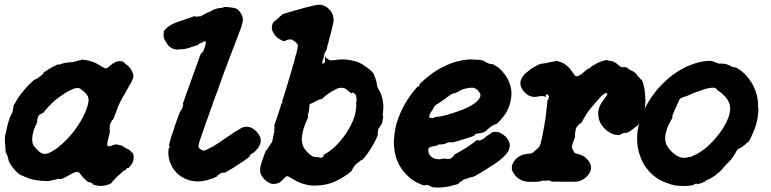

<svg xmlns="http://www.w3.org/2000/svg" viewBox="-40 -752 3342 832"><path d="M-20 -105 -16 -95Q-13 -84 -14 -83Q-14 -83 -15.5 -88Q-17 -93 -18.5 -98.5Q-20 -104 -20 -105ZM311 -493Q312 -494 314 -494Q316 -494 319 -493Q333 -492 345 -489Q368 -483 383 -474Q387 -472 389.5 -471Q392 -470 393 -468Q403 -462 411 -458Q414 -456 418 -456Q422 -456 425 -457.5Q428 -459 435 -465.5Q442 -472 447 -475Q456 -482 466 -485Q471 -487 479 -487Q487 -487 491 -485.5Q495 -484 494 -484L500 -479Q501 -478 501.5 -477Q502 -476 507 -473Q516 -467 525 -455Q529 -450 529 -449Q531 -448 533 -440Q535 -434 537 -431Q538 -429 538 -424Q538 -411 527 -392Q524 -386 522 -383.5Q520 -381 517 -375Q507 -356 498 -341Q490 -328 481 -310Q477 -302 471 -289Q469 -282 467 -277Q463 -268 456 -248Q452 -238 451 -236Q450 -234 450 -233.5Q450 -233 449 -233Q448 -234 447 -232.5Q446 -231 444 -228Q443 -226 441 -222Q436 -215 436 -208Q434 -191 436 -188Q437 -185 435 -174Q428 -148 426 -137Q424 -124 426 -120Q429 -115 447 -122Q463 -127 463 -127Q464 -125 469 -125Q473 -125 473.5 -124.5Q474 -124 477.5 -123.5Q481 -123 481.5 -122.5Q482 -122 484 -122Q486 -122 487 -121.5Q488 -121 489 -120Q494 -118 498 -114.5Q502 -111 509 -108Q517 -106 523 -100Q526 -97 526.5 -97Q527 -97 528 -96Q528 -94 530 -92Q532 -90 533 -91Q536 -92 539 -77Q540 -70 538 -59Q536 -46 525 -33L516 -23Q516 -24 515 -24Q507 -24 507 -18Q506 -18 504 -16Q502 -15 498 -13Q494 -11 487 -4Q470 12 466 15Q462 18 459 23Q458 24 451 31Q444 38 445 39H446Q445 39 443 41Q431 49 413 52Q410 53 403 53.5Q396 54 391.5 53.5Q387 53 381 52Q369 50 362 47L360 46H363H366L363 45Q359 42 354.5 40Q350 38 346.5 37Q343 36 343 37Q343 39 333 29Q321 19 312 7Q304 -4 299 -6Q297 -7 293 -7Q289 -7 284 -5Q275 -2 256 9Q236 21 226 23Q224 24 221 24L219 25L220 24Q220 23 217 23Q216 23 215 23Q212 24 210 24Q208 24 201 26Q189 29 177 31L167 33L153 32Q140 32 137 31Q134 30 124 30Q111 29 91 23Q71 16 65 13Q59 9 53 8Q47 7 31 -8Q11 -28 0 -50Q-3 -56 -3 -58.5Q-3 -61 -4 -63Q-5 -70 -12 -87Q-15 -95 -16 -106Q-17 -113 -17 -118Q-19 -131 -19 -148Q-18 -168 -17 -170Q-15 -172 -13 -184Q-8 -212 1 -238Q4 -247 5.5 -249Q7 -251 9 -256Q11 -261 13 -263Q14 -266 15 -272Q15 -274 16 -277Q17 -280 16.5 -280Q16 -280 17 -282.5Q18 -285 18.5 -287Q19 -289 18 -290L17 -291L21 -298Q40 -334 68 -366Q88 -389 91 -390Q92 -391 96.5 -395.5Q101 -400 105.5 -404Q110 -408 113 -408Q117 -408 128 -417Q136 -423 141 -427Q152 -434 147 -435Q145 -435 151 -439Q173 -454 192 -464Q212 -474 214 -474V-473Q213 -471 216 -471.5Q219 -472 228 -476Q238 -479 242.5 -479.5Q247 -480 251.5 -481Q256 -482 259 -482Q282 -483 284 -485Q285 -486 287 -486Q289 -486 290 -487Q291 -488 293 -488Q298 -488 299 -490Q300 -490 303 -490Q310 -490 311 -493ZM302 -370Q292 -372 278 -367Q263 -361 255 -356Q252 -355 249.5 -353.5Q247 -352 244.5 -350Q242 -348 238 -346Q234 -344 215 -330Q183 -307 153 -270Q148 -264 146 -262Q144 -260 143 -260Q141 -262 136 -258Q135 -256 134.5 -256.5Q134 -257 130.5 -254Q127 -251 125.5 -246.5Q124 -242 123.5 -240.5Q123 -239 122 -234.5Q121 -230 121 -227Q122 -223 118 -216Q107 -194 102 -171Q95 -138 107 -119Q110 -115 120 -104.5Q130 -94 134 -92Q144 -85 154 -85Q168 -85 191 -99Q234 -126 276 -178Q302 -211 319 -244Q335 -275 340 -296Q344 -310 344 -319Q343 -330 340 -336Q337 -342 324 -355Q311 -367 302 -370Z M978 -717Q979 -716 982 -715Q985 -714 985 -714.5Q985 -715 986.5 -713.5Q988 -712 990.5 -710Q993 -708 995 -706Q1003 -697 1007 -689Q1011 -680 1012 -672Q1013 -667 1012 -661Q1010 -648 1004 -630Q1000 -621 993 -602Q987 -584 981 -570Q980 -567 978.5 -563Q977 -559 976 -556.5Q975 -554 973 -549Q968 -535 960 -515Q957 -507 951 -492Q950 -488 946.5 -479Q943 -470 941.5 -465.5Q940 -461 938 -456.5Q936 -452 932 -441Q924 -418 920 -408Q918 -403 914.5 -393Q911 -383 909 -377Q907 -371 905 -365Q903 -359 901.5 -355.5Q900 -352 896 -342Q888 -317 885 -312Q884 -307 881 -299Q875 -282 865 -255Q862 -247 860.5 -241.5Q859 -236 857 -233Q855 -228 842 -190Q840 -183 837 -175.5Q834 -168 831 -158Q828 -148 826 -143Q818 -121 821 -113Q823 -109 832 -103Q838 -99 843 -99Q851 -100 874 -113Q880 -117 881 -116Q881 -115 883 -116Q884 -116 885.5 -118Q887 -120 888 -121Q889 -122 900 -128Q919 -140 938 -154Q965 -172 974 -178Q978 -180 986 -185Q1000 -194 1007 -198Q1035 -210 1060 -192Q1068 -186 1072 -182Q1082 -170 1087 -159Q1091 -148 1089 -134Q1087 -124 1080 -113Q1078 -110 1073 -104.5Q1068 -99 1063.5 -94.5Q1059 -90 1058 -90Q1056 -90 1050.5 -86Q1045 -82 1043 -79Q1042 -78 1043.5 -77.5Q1045 -77 1040 -72.5Q1035 -68 1030.5 -65Q1026 -62 1020 -57Q989 -36 968 -23Q957 -17 952 -14Q938 -5 934 -4Q932 -4 932 -3.5Q932 -3 930 -4Q928 -5 923 -3Q915 -2 913 1Q911 2 907 5Q901 9 902 11Q903 11 902 11.5Q901 12 899 13Q897 14 895 15Q893 16 890 17.5Q887 19 885 20Q858 30 836 33Q817 36 793 32Q783 31 771 26Q750 18 733 4Q712 -14 701 -39Q692 -57 690 -80Q689 -89 690 -104L692 -111V-110Q693 -110 694 -111Q695 -113 695 -117Q695 -121 693 -122Q692 -122 692.5 -122.5Q693 -123 693 -126Q694 -130 699 -149Q701 -158 713 -191Q715 -198 720 -213Q730 -242 731 -244Q740 -269 743 -272.5Q746 -276 747 -278Q751 -284 753 -294Q755 -299 752 -300Q752 -300 752 -301Q752 -303 765 -339Q767 -346 770 -353Q779 -378 787 -400Q795 -422 806 -452Q809 -462 811.5 -468.5Q814 -475 818 -485Q821 -494 824 -503Q827 -511 829 -516Q831 -521 831 -521H832L833 -520L835 -522Q837 -524 837 -526Q838 -527 838 -527.5Q838 -528 839 -527Q840 -527 842 -532.5Q844 -538 848.5 -552Q853 -566 852 -570Q851 -573 849 -573Q842 -573 836 -568Q834 -566 829 -565Q823 -563 818 -558Q815 -556 811 -555Q800 -551 777 -544Q762 -540 759.5 -539.5Q757 -539 757 -539H756Q752 -540 747 -539Q743 -538 734 -537.5Q725 -537 721 -538Q707 -540 697 -548Q689 -554 685 -561Q679 -569 677 -574Q675 -578 674.5 -578Q674 -578 674 -578.5Q674 -579 672 -582Q670 -587 669 -593Q669 -596 668.5 -596Q668 -596 669 -598Q670 -604 668 -605Q668 -605 669 -607Q671 -614 670 -615Q669 -615 671 -618Q679 -630 696 -641Q710 -651 745 -662Q757 -666 768 -670Q779 -674 791 -678L804 -683V-681Q804 -678 811 -680Q813 -681 813 -681Q813 -680 817 -680Q819 -681 824 -681Q832 -681 834 -684Q835 -685 837.5 -686Q840 -687 841 -688Q842 -689 845 -690Q850 -692 853 -694Q855 -696 858 -697Q870 -701 875 -704Q882 -710 894 -713Q903 -717 911 -717Q919 -717 923 -718.5Q927 -720 931 -721Q935 -722 936 -722Q937 -722 945.5 -721.5Q954 -721 961 -719.5Q968 -718 969 -718.5Q970 -719 971.5 -718Q973 -717 975 -717Q977 -717 978 -717Z M1336 -731Q1344 -732 1351 -731Q1367 -729 1381 -717Q1403 -697 1405 -675Q1407 -661 1402 -643Q1401 -639 1398 -626Q1395 -613 1392 -602.5Q1389 -592 1386.5 -581.5Q1384 -571 1383.5 -569.5Q1383 -568 1381 -562Q1380 -555 1377 -545Q1375 -535 1373.5 -532.5Q1372 -530 1372 -529.5Q1372 -529 1370.5 -528.5Q1369 -528 1368 -527Q1366 -522 1364 -508Q1363 -504 1361.5 -500Q1360 -496 1360 -493Q1360 -491 1359 -491V-493L1358 -491Q1357 -489 1357 -484Q1356 -473 1361 -475Q1362 -476 1362 -478Q1361 -479 1363 -479Q1365 -479 1367 -481L1369 -482L1368 -486Q1368 -491 1368 -498Q1368 -505 1368 -508L1369 -511V-508Q1370 -504 1374 -500Q1377 -498 1381 -496Q1386 -491 1392.5 -490.5Q1399 -490 1414 -492Q1436 -496 1458 -494Q1475 -493 1484 -490Q1497 -487 1505 -485Q1518 -480 1529 -474Q1534 -471 1539 -467Q1549 -462 1565 -448Q1574 -441 1580 -431Q1581 -429 1581.5 -426.5Q1582 -424 1583.5 -420.5Q1585 -417 1585.5 -416Q1586 -415 1587 -412Q1592 -400 1594 -381Q1595 -374 1600 -366Q1608 -355 1613 -339Q1614 -335 1615 -332Q1616 -329 1617 -325Q1618 -321 1618.5 -316Q1619 -311 1620 -306Q1623 -290 1619 -260Q1618 -248 1619 -248Q1619 -248 1620 -250L1621 -251Q1621 -251 1620.5 -246.5Q1620 -242 1619 -238Q1618 -224 1614 -217Q1613 -214 1612 -210Q1611 -208 1610 -208V-210L1609 -208Q1607 -206 1607 -205.5Q1607 -205 1605 -201Q1603 -197 1603 -197Q1599 -197 1597 -179Q1596 -172 1597 -172Q1598 -172 1598 -171Q1598 -170 1596 -165Q1591 -149 1579 -129Q1577 -127 1574 -120Q1558 -92 1539 -69Q1533 -61 1528 -59Q1524 -58 1521 -55Q1518 -52 1515 -50Q1512 -48 1510.5 -46.5Q1509 -45 1504.5 -42Q1500 -39 1498 -36Q1492 -27 1491 -25Q1491 -24 1489 -22Q1486 -18 1486 -15Q1486 -12 1466 3Q1432 27 1396 41Q1371 49 1347 51Q1327 53 1311 52Q1283 49 1258 39Q1246 34 1229 24Q1210 12 1205 11.5Q1200 11 1192 20Q1180 34 1169 40Q1160 44 1150 45Q1128 47 1107 26Q1092 11 1088 -4Q1086 -15 1088 -29Q1092 -46 1111 -98Q1112 -101 1113 -101Q1117 -101 1119 -107Q1120 -110 1121 -110Q1123 -111 1125 -116Q1125 -117 1125 -117.5Q1125 -118 1125.5 -117.5Q1126 -117 1126.5 -117.5Q1127 -118 1127 -119Q1128 -121 1129 -122Q1130 -123 1130.5 -124.5Q1131 -126 1131.5 -126.5Q1132 -127 1132 -127.5Q1132 -128 1133 -129Q1134 -130 1135 -131Q1139 -135 1140 -141Q1141 -145 1142 -150Q1143 -154 1143.5 -157.5Q1144 -161 1144.5 -164Q1145 -167 1146.5 -171.5Q1148 -176 1148 -179Q1148 -183 1149 -188Q1149 -192 1148.5 -192.5Q1148 -193 1149 -195Q1151 -202 1149 -205L1148 -207L1153 -221Q1158 -236 1164 -253Q1180 -302 1180 -304Q1180 -304 1181 -304Q1184 -305 1184 -308Q1184 -311 1183 -311Q1182 -311 1182 -311Q1182 -311 1185.5 -322Q1189 -333 1190.5 -338.5Q1192 -344 1198 -361Q1208 -395 1217 -425Q1229 -468 1232 -476Q1233 -479 1236.5 -491.5Q1240 -504 1241 -511Q1244 -519 1245 -522Q1246 -527 1247 -533Q1252 -551 1250 -558Q1250 -560 1246 -564Q1242 -568 1239 -571Q1233 -577 1229 -577Q1228 -577 1228 -578Q1228 -579 1227 -580Q1224 -581 1215 -581Q1211 -581 1202 -578Q1196 -576 1196 -575Q1196 -574 1192 -574Q1186 -574 1179 -578Q1154 -590 1143 -613Q1138 -622 1138 -630Q1137 -643 1145 -656Q1146 -659 1146.5 -658Q1147 -657 1148.5 -658Q1150 -659 1151.5 -661.5Q1153 -664 1154 -664Q1155 -664 1157.5 -666Q1160 -668 1160 -668L1161 -670Q1163 -671 1166.5 -674Q1170 -677 1171.5 -679Q1173 -681 1175 -682Q1181 -685 1181 -687Q1181 -689 1185 -691Q1193 -694 1239 -707Q1245 -708 1255.5 -711Q1266 -714 1275 -717Q1293 -721 1311 -726Q1325 -730 1336 -731ZM1451 -370Q1441 -373 1430 -371Q1421 -369 1411 -363Q1387 -351 1366 -333Q1360 -327 1357 -325Q1354 -323 1352.5 -321.5Q1351 -320 1351 -321Q1350 -324 1345 -321Q1342 -320 1342 -320Q1339 -319 1336 -317L1335 -316Q1335 -317 1326 -312Q1316 -306 1308 -303Q1303 -302 1302 -300Q1301 -299 1301 -292Q1300 -276 1296 -261Q1295 -258 1295 -256.5Q1295 -255 1294.5 -253Q1294 -251 1294 -249Q1294 -247 1295 -247Q1296 -247 1296 -246.5Q1296 -246 1294.5 -242.5Q1293 -239 1290 -232Q1283 -219 1277 -199Q1272 -184 1269 -163Q1266 -143 1271 -126Q1273 -117 1280 -107Q1291 -91 1309 -78Q1315 -74 1322 -72Q1325 -71 1331 -71Q1337 -71 1339 -72Q1341 -72 1341 -71Q1341 -70 1343 -69Q1346 -68 1349 -69Q1351 -69 1351 -69Q1351 -67 1355 -69L1356 -71Q1355 -71 1358 -72Q1367 -76 1361 -78L1360 -79L1365 -82Q1381 -91 1400 -106Q1416 -120 1432 -138Q1460 -170 1479 -207Q1501 -248 1503 -283Q1504 -287 1504 -295.5Q1504 -304 1503 -307Q1503 -309 1504 -311Q1506 -315 1505 -322Q1504 -325 1505 -325Q1506 -327 1504 -332Q1503 -335 1503 -336Q1503 -340 1499 -344Q1494 -349 1493 -348L1492 -349Q1487 -353 1483 -349L1482 -347L1475 -353Q1463 -364 1456 -368Q1454 -369 1451 -370Z M1987 -494Q1997 -495 2012 -494Q2035 -494 2052 -490L2058 -487Q2058 -487 2059.5 -485.5Q2061 -484 2068 -481L2074 -479V-478Q2077 -476 2081 -476Q2082 -476 2085 -475Q2091 -473 2092 -475Q2093 -475 2097 -473Q2101 -471 2103.5 -469.5Q2106 -468 2107 -467Q2112 -465 2123 -456Q2134 -447 2138 -441Q2150 -428 2159 -412Q2163 -406 2168 -391Q2178 -366 2176 -337Q2174 -315 2169 -300Q2164 -284 2155 -267Q2148 -255 2141 -246Q2121 -221 2110 -214Q2108 -213 2107 -213Q2103 -213 2093 -207Q2086 -202 2083 -200Q2080 -198 2075 -193Q2067 -185 2058 -180Q2048 -175 2028 -173Q2019 -172 2017 -168Q2016 -166 2017 -166Q2018 -164 1995 -157Q1980 -152 1974 -150Q1968 -148 1962 -146.5Q1956 -145 1951 -143Q1928 -136 1919 -135Q1915 -135 1914 -134.5Q1913 -134 1913 -135Q1913 -136 1911 -136Q1908 -137 1898 -133Q1884 -126 1867 -126Q1860 -126 1858 -125Q1856 -124 1857 -123Q1858 -122 1856.5 -122Q1855 -122 1852.5 -121Q1850 -120 1842 -119Q1827 -117 1822 -113Q1817 -111 1816 -103Q1815 -92 1821 -82Q1828 -71 1842 -65Q1851 -62 1862 -62Q1873 -62 1884 -65H1891Q1890 -61 1897 -64Q1899 -64 1899.5 -63.5Q1900 -63 1903 -63.5Q1906 -64 1909 -64Q1915 -65 1917 -68Q1917 -69 1918 -69L1923 -73Q1923 -74 1925 -75Q1927 -76 1928 -78Q1929 -80 1928 -80.5Q1927 -81 1927.5 -81.5Q1928 -82 1934 -85Q1979 -108 2023 -142Q2029 -147 2029.5 -147Q2030 -147 2030 -145Q2032 -140 2038 -144Q2040 -145 2040 -144Q2041 -143 2053 -150Q2063 -155 2064 -158Q2064 -160 2072.5 -164.5Q2081 -169 2085 -173Q2092 -179 2097 -180Q2111 -182 2123 -178Q2129 -177 2138 -170Q2151 -162 2159 -150Q2175 -128 2166 -105Q2164 -98 2160 -93Q2154 -84 2147 -77Q2135 -65 2127 -59Q2118 -51 2093 -35Q2091 -34 2085.5 -30.5Q2080 -27 2072.5 -22Q2065 -17 2057 -12Q2033 3 2018 11Q2012 14 2008 14.5Q2004 15 1999.5 16.5Q1995 18 1991.5 19Q1988 20 1984.5 21.5Q1981 23 1977 24Q1973 25 1971 25Q1968 27 1959 34Q1956 36 1953 37Q1949 40 1949 42Q1949 43 1948.5 43Q1948 43 1946 44Q1943 47 1924 51Q1915 54 1913 54Q1908 56 1893 58Q1865 62 1840 60Q1829 59 1828.5 57Q1828 55 1821 53Q1818 52 1818 51Q1815 49 1808 50Q1800 50 1800 51Q1800 52 1799 51.5Q1798 51 1795 51Q1784 48 1763 37Q1747 28 1735 18Q1719 4 1705 -14Q1699 -22 1691 -35Q1676 -62 1670 -97Q1668 -111 1667 -123Q1667 -133 1667 -134Q1666 -134 1667.5 -151Q1669 -168 1670 -176Q1673 -198 1679 -219Q1705 -304 1766 -373Q1770 -379 1770.5 -377.5Q1771 -376 1772 -376Q1775 -377 1776 -379Q1778 -382 1776 -383Q1775 -383 1783 -392Q1855 -462 1938 -485Q1963 -492 1987 -494ZM2013 -371Q2010 -372 2002.5 -372Q1995 -372 1991 -371Q1983 -370 1970 -366Q1958 -363 1942 -353Q1932 -348 1930 -347.5Q1928 -347 1924.5 -347Q1921 -347 1918 -345Q1912 -342 1905 -336Q1892 -327 1888 -323Q1884 -320 1879.5 -317.5Q1875 -315 1872.5 -313Q1870 -311 1868 -309Q1852 -300 1847 -296Q1841 -290 1834 -276Q1832 -273 1828 -267Q1822 -258 1821 -253V-248V-247Q1820 -246 1820 -243.5Q1820 -241 1822 -241Q1824 -241 1825 -242L1826 -243L1827 -242Q1828 -241 1831 -240Q1836 -239 1840 -242Q1849 -246 1853 -246Q1871 -246 1916 -260Q1977 -279 2004 -296Q2031 -312 2040 -330Q2042 -334 2042 -338.5Q2042 -343 2041 -346Q2037 -354 2028 -363Q2022 -369 2013 -371Z M2690 -182Q2694 -184 2694 -184L2686 -179Q2687 -180 2690 -182ZM2589 -492Q2592 -492 2592 -492Q2591 -491 2593 -490Q2594 -489 2597 -489Q2600 -489 2600 -490L2601 -489Q2600 -488 2603.5 -488Q2607 -488 2610.5 -487Q2614 -486 2615.5 -486Q2617 -486 2617 -485.5Q2617 -485 2622.5 -482.5Q2628 -480 2629 -479Q2630 -478 2630.5 -478Q2631 -478 2637.5 -472Q2644 -466 2646.5 -464.5Q2649 -463 2651.5 -462Q2654 -461 2655.5 -461Q2657 -461 2659 -460H2660L2659 -461L2658 -463L2661 -461Q2663 -460 2665 -460H2666L2665 -461L2664 -463L2666 -462Q2668 -461 2668.5 -461Q2669 -461 2669 -461H2670Q2672 -460 2674 -460L2675 -459L2674 -460H2675Q2682 -455 2686 -452Q2691 -448 2693 -447Q2694 -447 2694 -447H2695L2697 -446Q2699 -445 2699 -445H2700Q2700 -445 2702.5 -443Q2705 -441 2706.5 -440.5Q2708 -440 2710.5 -438Q2713 -436 2713 -436Q2715 -435 2721 -426Q2723 -423 2726 -420Q2733 -414 2735 -410Q2736 -408 2737.5 -407Q2739 -406 2739.5 -407Q2740 -408 2741 -406Q2741 -406 2742 -404Q2746 -397 2749 -383Q2754 -364 2755 -347Q2756 -339 2756 -332Q2759 -304 2751 -267Q2746 -245 2736 -227Q2731 -217 2724 -210Q2720 -205 2716.5 -203.5Q2713 -202 2708 -197Q2695 -186 2686 -181Q2675 -176 2672 -176Q2671 -176 2669 -176H2668H2665Q2656 -174 2650 -170Q2649 -169 2649 -168.5Q2649 -168 2645 -167Q2618 -165 2594 -183Q2584 -190 2575 -200Q2556 -221 2553 -248Q2550 -267 2557 -287Q2563 -304 2580 -325Q2592 -340 2592 -345Q2592 -346 2590.5 -347.5Q2589 -349 2587 -349Q2575 -348 2548 -316Q2514 -278 2500 -256Q2491 -240 2484 -228Q2481 -223 2479.5 -221Q2478 -219 2477.5 -217.5Q2477 -216 2476.5 -217Q2476 -218 2475 -218Q2472 -218 2470 -213Q2469 -212 2468.5 -212Q2468 -212 2466.5 -210Q2465 -208 2462 -205Q2457 -199 2456 -196Q2455 -193 2453 -182Q2453 -178 2452 -173Q2451 -165 2452 -164Q2453 -163 2452.5 -162.5Q2452 -162 2451.5 -158.5Q2451 -155 2446 -143Q2439 -124 2438 -117Q2438 -111 2442 -104Q2444 -101 2446 -96Q2449 -91 2451.5 -89Q2454 -87 2463 -85Q2484 -80 2497 -69Q2499 -66 2502 -64Q2509 -58 2515 -48Q2523 -33 2521 -20Q2519 -8 2511 3Q2499 20 2480 29Q2472 33 2460 35Q2454 36 2404.5 35.5Q2355 35 2351 35L2348 34Q2349 33 2346 32Q2345 31 2342 30.5Q2339 30 2337 30Q2335 30 2334 30Q2334 31 2316 31Q2304 31 2302 33Q2302 33 2303 34L2295 35Q2287 36 2267 36Q2247 36 2241 35Q2221 33 2202 18Q2193 11 2188 2Q2183 -5 2180 -11Q2177 -19 2178 -28Q2180 -54 2209 -74Q2224 -83 2243 -85Q2248 -86 2254 -86Q2264 -87 2268 -90Q2270 -91 2275 -96Q2280 -101 2286 -105Q2295 -112 2298 -118Q2303 -128 2305 -140Q2306 -143 2307 -148Q2313 -173 2317 -201Q2318 -203 2319 -208Q2320 -213 2321 -222.5Q2322 -232 2324 -240Q2326 -255 2328 -275Q2329 -281 2329 -285Q2332 -307 2332 -318Q2332 -318 2333 -318Q2336 -318 2337 -326V-330H2339Q2339 -336 2337 -336Q2337 -336 2337 -337Q2337 -341 2334 -342Q2333 -343 2330 -343Q2327 -343 2326 -342Q2324 -340 2326 -335Q2327 -333 2327 -333Q2326 -332 2315 -335Q2308 -337 2298 -335Q2273 -329 2259 -335Q2252 -337 2245 -342Q2228 -354 2220 -371Q2208 -395 2225 -420Q2231 -430 2248 -443Q2265 -458 2292 -471Q2304 -477 2305 -476Q2308 -474 2314 -477Q2317 -478 2318.5 -477.5Q2320 -477 2328 -479Q2336 -481 2341 -482Q2352 -484 2352.5 -484.5Q2353 -485 2357 -485Q2365 -485 2367 -487Q2369 -488 2373 -488Q2388 -485 2403 -477Q2417 -469 2431 -452Q2438 -444 2445 -433Q2450 -425 2453 -423Q2456 -421 2462 -422Q2473 -425 2486 -436Q2490 -440 2495 -444Q2500 -448 2505.5 -452Q2511 -456 2513 -456Q2517 -455 2519 -459Q2520 -460 2518 -461L2547 -478Q2567 -488 2589 -492Z M3027 -488Q3030 -488 3040 -488L3049 -487Q3049 -486 3049 -486Q3052 -484 3056 -484Q3058 -484 3057.5 -483Q3057 -482 3059.5 -481.5Q3062 -481 3063 -481L3065 -480L3068 -479Q3069 -479 3069 -478Q3069 -477 3077 -476.5Q3085 -476 3086 -477Q3086 -477 3092.5 -476Q3099 -475 3100 -475Q3101 -475 3100 -476H3101Q3102 -476 3110 -473L3127 -466L3129 -464Q3134 -461 3135 -462Q3135 -463 3140 -461Q3146 -459 3147 -460Q3148 -461 3159 -454Q3173 -445 3187 -432Q3209 -409 3224 -381Q3234 -361 3239 -342Q3242 -329 3243 -322Q3244 -317 3244.5 -310Q3245 -303 3245 -299Q3245 -295 3245 -294Q3244 -294 3244 -292.5Q3244 -291 3244.5 -290.5Q3245 -290 3246 -284Q3247 -272 3245 -259Q3244 -256 3244 -249Q3240 -216 3226 -183Q3211 -147 3204 -139Q3202 -136 3201 -135L3200 -134Q3200 -135 3198.5 -134.5Q3197 -134 3195 -131.5Q3193 -129 3192.5 -129Q3192 -129 3190 -127Q3178 -115 3166 -110Q3159 -107 3156 -104Q3153 -101 3148 -91Q3142 -82 3140 -77Q3128 -61 3126 -58Q3124 -56 3121.5 -53Q3119 -50 3110 -42Q3101 -34 3097 -28Q3083 -10 3069 0Q3064 3 3061 7Q3056 11 3042 19Q3032 24 3031.5 24.5Q3031 25 3026 27Q3016 31 3015 32L3014 33H3016L3017 34Q2999 42 2991 44Q2985 45 2981 46L2978 47L2979 45L2980 44Q2976 42 2969 47Q2965 50 2955 52Q2938 54 2921 54Q2901 54 2883 51Q2872 49 2853 42Q2840 38 2830 33Q2816 26 2805 19Q2770 -6 2749 -42Q2741 -56 2735 -73Q2719 -113 2721 -162Q2722 -183 2724 -192Q2730 -228 2735 -235Q2735 -235 2736 -235Q2739 -235 2741 -241Q2742 -243 2742 -246.5Q2742 -250 2741 -251Q2740 -252 2746 -264Q2768 -316 2808 -364Q2851 -414 2901 -445Q2916 -454 2928 -460Q2932 -462 2935 -463.5Q2938 -465 2949 -469Q2991 -486 3027 -488ZM3058 -371Q3056 -372 3050 -372Q3044 -372 3042 -371.5Q3040 -371 3032 -370Q3019 -368 3008 -364Q3005 -363 2997.5 -360Q2990 -357 2984.5 -355.5Q2979 -354 2974.5 -352Q2970 -350 2966 -349Q2960 -346 2952 -343Q2939 -336 2924 -332Q2917 -330 2915 -329Q2909 -326 2906 -323Q2904 -321 2898 -306Q2896 -302 2891 -291.5Q2886 -281 2885 -278.5Q2884 -276 2883 -274Q2882 -272 2880.5 -267.5Q2879 -263 2878 -261.5Q2877 -260 2876 -258V-256V-255Q2873 -251 2873 -246Q2873 -244 2875 -245V-244Q2874 -241 2872 -237.5Q2870 -234 2866 -228Q2862 -221 2854 -204Q2849 -191 2844 -171Q2841 -156 2843 -141Q2846 -126 2853 -116Q2866 -97 2882 -85Q2896 -74 2909 -70Q2914 -69 2923 -68Q2935 -68 2944 -71Q2949 -72 2951 -72Q2953 -72 2954 -72.5Q2955 -73 2961 -76Q3010 -95 3059 -151Q3100 -198 3116 -242Q3122 -256 3123 -270Q3124 -273 3124 -280.5Q3124 -288 3123 -292Q3121 -311 3106 -329Q3087 -351 3069 -361Q3067 -362 3066.5 -362Q3066 -362 3067 -363Q3068 -366 3063 -368L3060 -370Z"/></svg>

Font: TT2020 Style B
Style: Italic
Weight: 400
Italic angle: -15°
Version: Version 0.2.000